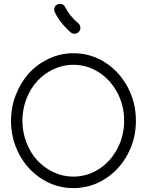

<svg xmlns="http://www.w3.org/2000/svg" viewBox="-20 -946 777 996"><path d="M387.2 -824.2 386.2 -825.2Q397 -815.9 397 -800.8Q397 -790.5 390.1 -782.2Q380.4 -771 366.2 -771Q355.5 -771 347.2 -777.8Q292.5 -825.2 264.2 -882.8Q261.2 -888.7 261.2 -896Q261.2 -915.5 277.8 -922.9Q283.7 -925.8 291 -925.8Q310.5 -925.8 317.9 -909.2Q341.8 -862.3 387.2 -824.2ZM360.8 -669.9Q449.7 -669.9 524.4 -622.6Q599.1 -575.2 642.1 -494.6Q685.1 -414.1 685.1 -319.8Q685.1 -225.6 642.1 -145.3Q599.1 -64.9 524.4 -17.6Q449.7 29.8 360.8 29.8Q272 29.8 197.3 -17.6Q122.6 -64.9 79.8 -145.3Q37.1 -225.6 37.1 -319.8Q37.1 -390.1 62.5 -454.8Q87.9 -519.5 130.9 -566.7Q173.8 -613.8 234.1 -641.8Q294.4 -669.9 360.8 -669.9ZM359.9 -609.9Q306.6 -609.9 258.1 -587.2Q209.5 -564.5 173.8 -525.9Q138.2 -487.3 117.2 -433.3Q96.2 -379.4 96.2 -319.8Q96.2 -260.3 117.2 -206.3Q138.2 -152.3 173.8 -113.8Q209.5 -75.2 258.1 -52.5Q306.6 -29.8 359.9 -29.8Q431.2 -29.8 491.7 -68.1Q552.2 -106.4 588.1 -173.3Q624 -240.2 624 -319.8Q624 -399.4 588.1 -466.3Q552.2 -533.2 491.7 -571.5Q431.2 -609.9 359.9 -609.9Z"/></svg>

Font: Beon
Style: Regular
Weight: 400
Designer: BSozoo
Foundry: BSozoo
Version: Version 1.001;PS 001.001;hotconv 1.0.70;makeotf.lib2.5.58329